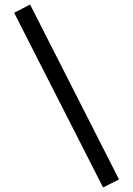

<svg xmlns="http://www.w3.org/2000/svg" viewBox="-20 -772 584 842"><path d="M432 50 42 -716 112 -752 502 15Z"/></svg>

Font: Zen Kaku Gothic New Black
Style: Regular
Weight: 900
Designer: Yoshimichi Ohira
Foundry: Positype
Version: Version 1.001